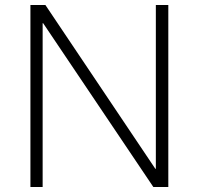

<svg xmlns="http://www.w3.org/2000/svg" viewBox="-20 -750 797 770"><path d="M102 0V-730H162L603 -73H605V-730H655V0H595L153 -657H151V0Z"/></svg>

Font: M PLUS 2 Thin Light
Style: Regular
Weight: 300
Version: Version 1.001